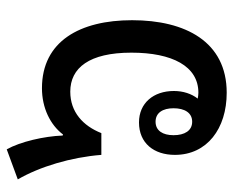

<svg xmlns="http://www.w3.org/2000/svg" viewBox="-80 -586 677 556"><g transform="rotate(-90 258.0 -307.5)"><path d="M268 11C416 11 478 -109 478 -263C478 -414 417 -524 281 -524C224 -524 175 -500 147 -463L144 -464C142 -518 126 -587 104 -626L17 -594C54 -530 81 -440 88 -352H151C172 -405 212 -442 271 -442C340 -442 384 -387 384 -265C384 -147 345 -71 268 -71C262 -71 256 -72 251 -73C265 -91 273 -115 273 -142C273 -201 238 -243 182 -243C122 -243 88 -200 88 -139C88 -46 164 11 268 11ZM184 -89C158 -89 145 -111 145 -143C145 -174 158 -195 184 -195C210 -195 223 -174 223 -143C223 -111 210 -89 184 -89Z"/></g></svg>

Font: Noto Sans Thai Looped Condensed Medium
Style: Regular
Weight: 500
Width: 3
Designer: Sasikarn Vongin, Ben Mitchell
Foundry: The Fontpad Ltd
Version: Version 1.001